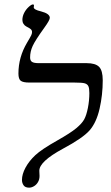

<svg xmlns="http://www.w3.org/2000/svg" viewBox="-20 -841 508 875"><path d="M113.8 -464.8Q85 -464.8 74.5 -472.9Q64 -481 64 -505.9Q64 -580.1 103 -646Q119.1 -672.9 122.6 -680.7Q126 -688.5 126 -694.8Q126 -703.1 119.9 -708.3Q113.8 -713.4 100.1 -720.2Q92.3 -724.1 87.2 -732.2Q82 -740.2 82 -750Q82 -766.1 89.8 -781.7Q97.7 -797.4 110.4 -809.1Q123 -820.8 129.9 -820.8Q134.8 -820.8 134.8 -815.9L133.8 -807.1Q133.8 -796.9 167 -789.1Q207 -778.8 207 -759.8Q207 -749 182.1 -714.8Q140.6 -657.2 128.9 -631.6Q117.2 -606 117.2 -579.1Q117.2 -564.9 125.7 -559.1Q134.3 -553.2 157.2 -553.2H375Q415 -553.2 431.6 -536.4Q448.2 -519.5 448.2 -475.1Q448.2 -408.2 433.8 -345.5Q419.4 -282.7 388.7 -247.3Q357.9 -211.9 266.6 -163.1Q159.2 -105 159.2 -63L160.2 -39.1Q160.2 -23.4 153.3 -11.5Q146.5 0.5 135.3 7.3Q124 14.2 112.8 14.2Q94.7 14.2 87.4 3.4Q80.1 -7.3 80.1 -21Q80.1 -46.9 96.2 -76.9Q112.3 -106.9 140.6 -133.5Q168.9 -160.2 241.7 -201.2Q301.3 -234.9 327.4 -256.6Q353.5 -278.3 363.8 -297.1Q374 -315.9 380.6 -349.4Q387.2 -382.8 387.2 -417Q387.2 -438.5 382.8 -448Q378.4 -457.5 366.5 -461.2Q354.5 -464.8 318.8 -464.8Z"/></svg>

Font: Liberation Serif
Style: Italic
Weight: 400
Italic angle: -16.333°
Designer: Steve Matteson
Foundry: Ascender Corporation
Version: Version 2.1.5